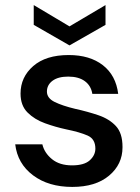

<svg xmlns="http://www.w3.org/2000/svg" viewBox="-20 -725 552 757"><path d="M265 12Q171 12 110 -34Q49 -80 40 -156H147Q155 -122 185 -97.5Q215 -73 264 -73Q312 -73 334 -93Q356 -113 356 -139Q356 -177 325.5 -190.5Q295 -204 241 -215Q199 -224 157.5 -239Q116 -254 88.5 -281.5Q61 -309 61 -356Q61 -421 111 -464.5Q161 -508 251 -508Q334 -508 385.5 -468Q437 -428 446 -355H344Q339 -387 314.5 -405Q290 -423 249 -423Q209 -423 187 -406.5Q165 -390 165 -364Q165 -338 195.5 -323Q226 -308 276 -296Q326 -285 368.5 -270.5Q411 -256 437 -228Q463 -200 463 -146Q463 -145 463 -144Q463 -77 410 -32.5Q357 12 265 12ZM254 -546 113 -627V-705L254 -621L396 -705V-627Z"/></svg>

Font: Ultramarine Medium
Style: Regular
Weight: 500
Designer: Colophon Foundry, Jonny Pinhorn
Foundry: Colophon Foundry
Version: Version 1.200; ttfautohint (v1.8.3)